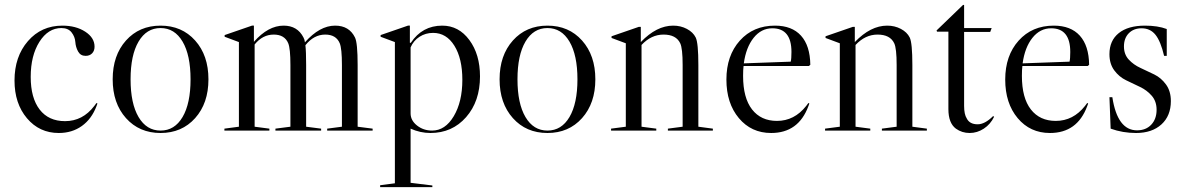

<svg xmlns="http://www.w3.org/2000/svg" viewBox="-20 -540 4904 794"><path d="M238 -434Q294 -434 332.5 -409Q371 -384 371 -347Q371 -330 361 -319.5Q351 -309 334 -309Q313 -309 303 -327Q293 -345 291.5 -366.5Q290 -388 276 -406Q262 -424 234 -424Q179 -424 143 -367Q107 -310 107 -222Q107 -135 144 -87Q181 -39 249 -39Q322 -39 370 -102L379 -114L383 -112L379 -101Q359 -48 318.5 -19Q278 10 223 10Q143 10 91.5 -51Q40 -112 40 -207Q40 -306 95.5 -370Q151 -434 238 -434Z M501 -372.5Q556 -434 644 -434Q732 -434 787 -372.5Q842 -311 842 -212Q842 -113 787 -51.5Q732 10 644 10Q556 10 501 -51.5Q446 -113 446 -212Q446 -311 501 -372.5ZM553 -368Q520 -312 520 -212Q520 -112 553 -56Q586 0 644 0Q702 0 735 -56Q768 -112 768 -212Q768 -312 735 -368Q702 -424 644 -424Q586 -424 553 -368Z M1033 -16 1094 -8V0H908V-8L968 -16V-366L909 -388V-395L1022 -434H1030V-367Q1089 -434 1153 -434Q1210 -434 1235 -385Q1240 -376 1241 -365Q1302 -434 1366 -434Q1424 -434 1448 -385Q1459 -363 1459 -271V-16L1521 -8V0H1333V-8L1394 -16V-271Q1394 -339 1385 -361Q1370 -397 1325 -397Q1278 -397 1243 -353Q1246 -327 1246 -271V-16L1308 -8V0H1119V-8L1181 -16V-271Q1181 -339 1172 -361Q1157 -397 1112 -397Q1066 -397 1033 -356Z M1678 -8V216L1768 227V234H1552V226L1613 218V-366L1554 -388V-395L1667 -434H1675V-363H1679Q1726 -434 1809 -434Q1877 -434 1921 -374.5Q1965 -315 1965 -224Q1965 -121 1907.5 -55.5Q1850 10 1760 10Q1718 10 1678 -8ZM1767 0Q1821 0 1856.5 -59.5Q1892 -119 1892 -210Q1892 -298 1859 -351Q1826 -404 1771 -404Q1740 -404 1715 -388Q1690 -372 1678 -344V-71Q1678 -42 1704.5 -21Q1731 0 1767 0Z M2101 -372.5Q2156 -434 2244 -434Q2332 -434 2387 -372.5Q2442 -311 2442 -212Q2442 -113 2387 -51.5Q2332 10 2244 10Q2156 10 2101 -51.5Q2046 -113 2046 -212Q2046 -311 2101 -372.5ZM2153 -368Q2120 -312 2120 -212Q2120 -112 2153 -56Q2186 0 2244 0Q2302 0 2335 -56Q2368 -112 2368 -212Q2368 -312 2335 -368Q2302 -424 2244 -424Q2186 -424 2153 -368Z M2633 -16 2694 -8V0H2507V-8L2568 -16V-361L2509 -383V-390L2622 -429H2630V-366Q2695 -434 2764 -434Q2795 -434 2820.5 -420.5Q2846 -407 2857 -385Q2868 -363 2868 -271V-16L2928 -8V0H2742V-8L2803 -16V-271Q2803 -340 2793 -361Q2776 -397 2724 -397Q2673 -397 2633 -354Z M3331 -272 3325 -267H3055Q3053 -254 3053 -226Q3053 -135 3090 -87.5Q3127 -40 3193 -40Q3265 -40 3314 -102L3323 -114L3327 -112L3323 -101Q3282 10 3169 10Q3087 10 3035.5 -51.5Q2984 -113 2984 -211Q2984 -310 3039.5 -372Q3095 -434 3185 -434Q3255 -434 3292.5 -392.5Q3330 -351 3331 -272ZM3174 -423Q3128 -423 3096.5 -383.5Q3065 -344 3056 -278L3250 -285Q3253 -297 3253 -325Q3253 -423 3174 -423Z M3518 -16 3579 -8V0H3392V-8L3453 -16V-361L3394 -383V-390L3507 -429H3515V-366Q3580 -434 3649 -434Q3680 -434 3705.5 -420.5Q3731 -407 3742 -385Q3753 -363 3753 -271V-16L3813 -8V0H3627V-8L3688 -16V-271Q3688 -340 3678 -361Q3661 -397 3609 -397Q3558 -397 3518 -354Z M3963 -520 3967 -519V-424H4081L4075 -408H3967V-102Q3967 -67 3978 -50Q3990 -26 4023 -26Q4053 -26 4087 -60L4091 -57Q4076 -26 4048.5 -8Q4021 10 3990 10Q3958 10 3933 -8Q3902 -31 3902 -89V-409H3855L3853 -414Z M4484 -272 4478 -267H4208Q4206 -254 4206 -226Q4206 -135 4243 -87.5Q4280 -40 4346 -40Q4418 -40 4467 -102L4476 -114L4480 -112L4476 -101Q4435 10 4322 10Q4240 10 4188.5 -51.5Q4137 -113 4137 -211Q4137 -310 4192.5 -372Q4248 -434 4338 -434Q4408 -434 4445.5 -392.5Q4483 -351 4484 -272ZM4327 -423Q4281 -423 4249.5 -383.5Q4218 -344 4209 -278L4403 -285Q4406 -297 4406 -325Q4406 -423 4327 -423Z M4715 -434Q4768 -434 4805 -420V-309H4794Q4780 -369 4758.5 -396Q4737 -423 4701 -423Q4668 -423 4648 -402.5Q4628 -382 4628 -348Q4628 -315 4648 -293.5Q4668 -272 4696.5 -259Q4725 -246 4753.5 -232Q4782 -218 4802 -190.5Q4822 -163 4822 -122Q4822 -61 4783 -25.5Q4744 10 4678 10Q4623 10 4573 -8L4568 -138H4580Q4601 -1 4682 -1Q4719 -1 4741 -24.5Q4763 -48 4763 -86Q4763 -121 4743 -144Q4723 -167 4694.5 -180.5Q4666 -194 4637 -208Q4608 -222 4588 -249Q4568 -276 4568 -316Q4568 -372 4606.5 -403Q4645 -434 4715 -434Z"/></svg>

Font: Libre Caslon Display
Style: Regular
Weight: 400
Designer: Pablo Impallari, Rodrigo Fuenzalida
Foundry: Pablo Impallari, Rodrigo Fuenzalida
Version: Version 1.002